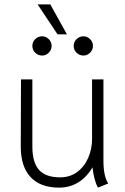

<svg xmlns="http://www.w3.org/2000/svg" viewBox="-20 -848 570 878"><path d="M75 -177 76 -485H128V-178Q128 -105 158.5 -71Q189 -37 255 -37Q300 -37 333 -61.5Q366 -86 383.5 -126.5Q401 -167 401 -212V-485H453V-113Q453 -42 475 -9L428 10Q410 -22 403 -83Q377 -38 338 -14Q299 10 250 10Q165 10 120 -38Q75 -86 75 -177ZM152 -828H210L286 -691H243ZM128 -638Q128 -656 141 -669Q154 -682 173 -682Q190 -682 203 -669Q216 -656 216 -638Q216 -620 203 -607Q190 -594 173 -594Q154 -594 141 -607Q128 -620 128 -638ZM317 -638Q317 -656 330 -669Q343 -682 362 -682Q379 -682 392 -669Q405 -656 405 -638Q405 -620 392 -607Q379 -594 362 -594Q343 -594 330 -607Q317 -620 317 -638Z"/></svg>

Font: Niramit ExtraLight
Style: Regular
Weight: 200
Designer: Katatrad Aksorn Co.,Ltd.
Foundry: Cadson Demak Co.,Ltd.
Version: Version 1.000; ttfautohint (v1.6)